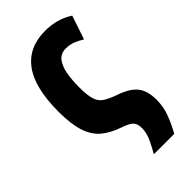

<svg xmlns="http://www.w3.org/2000/svg" viewBox="-235 -624 885 885"><g transform="rotate(-45 207.5 -181.5)"><path d="M206 197Q221 172 237 138Q253 104 253 75Q253 44 239.5 30.5Q226 17 188 4Q135 -14 101 -42.5Q67 -71 50.5 -121Q34 -171 34 -252Q34 -408 90 -484Q146 -560 254 -560Q291 -560 325 -551Q359 -542 392 -521L353 -405Q332 -418 311 -426.5Q290 -435 264 -435Q231 -435 213 -412Q195 -389 188 -350.5Q181 -312 181 -264Q181 -213 189.5 -185.5Q198 -158 219.5 -144Q241 -130 280 -116Q342 -95 367.5 -62.5Q393 -30 393 27Q393 76 376 119Q359 162 339 197Z"/></g></svg>

Font: Noto Sans ExtraCondensed ExtraBold
Style: Regular
Weight: 800
Width: 2
Designer: Monotype Design Team
Foundry: Monotype Imaging Inc.
Version: Version 2.013; ttfautohint (v1.8.4.7-5d5b)